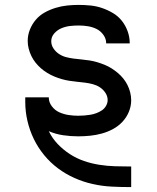

<svg xmlns="http://www.w3.org/2000/svg" viewBox="-20 -548 640 783"><path d="M514 215Q474 215 435 213Q396 211 358 202.5Q320 194 284 178Q248 162 216.5 138.5Q185 115 160 84.5Q135 54 118 19Q101 -16 92 -54.5Q83 -93 83 -132V-151H179V-150Q179 -131 191.5 -114.5Q204 -98 222 -90Q240 -82 259.5 -79Q279 -76 299 -76Q311 -76 323.5 -77Q336 -78 348.5 -80Q361 -82 373 -86.5Q385 -91 395.5 -98Q406 -105 412.5 -116.5Q419 -128 419 -140Q419 -156 409.5 -170Q400 -184 386.5 -192.5Q373 -201 357.5 -205Q342 -209 326 -211Q310 -213 294.5 -214.5Q279 -216 263 -218.5Q247 -221 231.5 -225.5Q216 -230 201.5 -236Q187 -242 173 -250.5Q159 -259 147 -269.5Q135 -280 125 -292.5Q115 -305 108 -319.5Q101 -334 97 -349.5Q93 -365 93 -381Q93 -405 102 -427.5Q111 -450 126.5 -468Q142 -486 163 -497.5Q184 -509 207 -516Q230 -523 253.5 -525.5Q277 -528 301 -528Q325 -528 349.5 -525.5Q374 -523 397 -515Q420 -507 441 -494.5Q462 -482 477 -463Q492 -444 500.5 -420.5Q509 -397 509 -373V-371H413V-372Q413 -390 401.5 -406Q390 -422 373.5 -430Q357 -438 338.5 -441Q320 -444 301 -444Q283 -444 265.5 -442Q248 -440 231 -433Q214 -426 201.5 -412Q189 -398 189 -380Q189 -364 198 -350.5Q207 -337 220.5 -328Q234 -319 249.5 -315Q265 -311 281 -309Q297 -307 313 -305.5Q329 -304 345 -301.5Q361 -299 376 -294.5Q391 -290 406 -284Q421 -278 434.5 -269.5Q448 -261 460.5 -250.5Q473 -240 483 -227.5Q493 -215 500 -201Q507 -187 511 -171Q515 -155 515 -139Q515 -115 505.5 -92Q496 -69 479 -51Q462 -33 440.5 -21.5Q419 -10 395.5 -3.5Q372 3 347.5 5.5Q323 8 299 8Q268 8 237.5 3.5Q207 -1 179 -13Q193 16 215.5 39.5Q238 63 265 80.5Q292 98 322.5 108.5Q353 119 385 124Q417 129 449 130Q481 131 514 131H515V215Z"/></svg>

Font: Iosevka Aile Medium
Style: Regular
Weight: 500
Designer: Belleve Invis
Foundry: Belleve Invis
Version: Version 27.3.5; ttfautohint (v1.8.4)